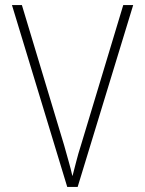

<svg xmlns="http://www.w3.org/2000/svg" viewBox="-20 -734 570 754"><path d="M244 0 27 -714H66L232 -163Q241 -130 249.5 -100.5Q258 -71 264 -44H265Q272 -70 279.5 -100Q287 -130 298 -164L464 -714H503L285 0Z"/></svg>

Font: Noto Sans Mono Condensed ExtraLight
Style: Regular
Weight: 200
Width: 3
Designer: Monotype Design Team
Foundry: Monotype Imaging Inc.
Version: Version 2.014; ttfautohint (v1.8.4.7-5d5b)